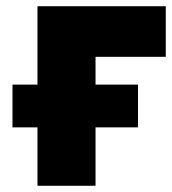

<svg xmlns="http://www.w3.org/2000/svg" viewBox="-20 -570 551 615"><path d="M511 -550V-388H286V-299H422V-162H286V25H100V-162H20V-299H100V-550Z"/></svg>

Font: Repo Black
Style: Regular
Weight: 900
Designer: Stefan Peev
Foundry: Context Ltd
Version: Version 1.502